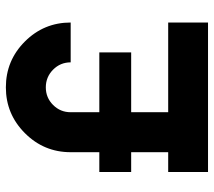

<svg xmlns="http://www.w3.org/2000/svg" viewBox="-58 -689 747 671"><g transform="rotate(-90 315.5 -353.5)"><path d="M49.8 0V-139.2H119.1V-268.6H49.8V-379.9H119.1V-480Q119.1 -573.7 185.8 -640.1Q252.4 -706.5 345.7 -706.5Q439.5 -706.5 505.9 -640.1Q572.3 -573.7 572.3 -480H433.1Q433.1 -516.1 407.5 -541.5Q381.8 -566.9 345.7 -566.9Q309.6 -566.9 284.2 -541.5Q258.8 -516.1 258.8 -480V-379.9H467.8V-268.6H258.8V-139.2H572.3V0Z"/></g></svg>

Font: Basically A Sans Serif
Style: Bold
Weight: 700
Designer: Hyung-Suk Kim
Foundry: Mental Design
Version: 1.000